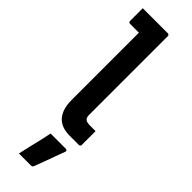

<svg xmlns="http://www.w3.org/2000/svg" viewBox="-333 -755 1015 1015"><g transform="rotate(45 175.0 -247.0)"><path d="M21 -750Q29 -750 47.5 -750Q66 -750 90 -750Q114 -750 138.5 -750Q163 -750 181.5 -750Q200 -750 208 -750Q212 -750 214 -748.5Q216 -747 217.5 -745Q219 -743 219 -739Q219 -687 219 -628.5Q219 -570 219 -508.5Q219 -447 219 -386Q219 -325 219 -266.5Q219 -208 219 -156Q219 -143 220.5 -136Q222 -129 228 -123Q233 -118 242 -116Q251 -114 262 -114Q270 -114 279 -114Q288 -114 293 -114H304Q304 -90 304 -62.5Q304 -35 304 -11Q304 -7 302.5 -5Q301 -3 299 -1.5Q297 0 293 0Q287 0 274.5 0Q262 0 248.5 0Q235 0 225 0Q194 0 170.5 -8.5Q147 -17 131 -34.5Q115 -52 106.5 -78.5Q98 -105 98 -141Q98 -186 98 -237Q98 -288 98 -341.5Q98 -395 98 -448Q98 -501 98 -551Q98 -601 98 -644H91Q87 -644 75.5 -644Q64 -644 51 -644Q38 -644 32 -644Q27 -644 24 -647Q21 -650 21 -655Q21 -679 21 -702.5Q21 -726 21 -750ZM145 63Q175 63 201 63Q227 63 258 63Q264 63 267 66.5Q270 70 268 76Q257 105 247 132.5Q237 160 227 187.5Q217 215 205 246Q204 250 200.5 253Q197 256 190 256Q171 256 150.5 256Q130 256 101 256Q108 223 116 190Q124 157 131.5 125Q139 93 145 63Z"/></g></svg>

Font: Recursive SemiBold
Style: Regular
Weight: 600
Version: Version 1.085